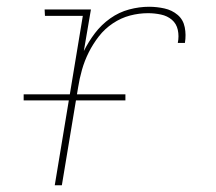

<svg xmlns="http://www.w3.org/2000/svg" viewBox="-20 -548 640 568"><path d="M142 0 225 -501H113L112 -520H249L228 -397Q242 -425 261 -450Q280 -475 306 -493.5Q332 -512 362 -520Q392 -528 421 -528Q444 -528 466.5 -523Q489 -518 505.5 -504Q522 -490 526.5 -467.5Q531 -445 527 -421H506Q510 -441 506 -459.5Q502 -478 488.5 -489.5Q475 -501 456 -505Q437 -509 418 -509Q391 -509 364.5 -502Q338 -495 314 -479Q290 -463 272.5 -440.5Q255 -418 242.5 -393Q230 -368 222.5 -341.5Q215 -315 211 -289L163 0ZM50 -251V-269H351V-251Z"/></svg>

Font: Iosevka HT Thin Extended
Style: Italic
Weight: 100
Width: 7
Italic angle: -9°
Monospace: yes
Designer: Belleve Invis
Foundry: Belleve Invis
Version: Version 32.3.0; ttfautohint (v1.8.4)